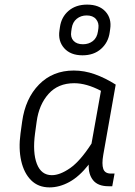

<svg xmlns="http://www.w3.org/2000/svg" viewBox="-20 -803 584 833"><path d="M451 5Q405 5 384 -21Q363 -47 365 -89Q324 -37 281 -13.5Q238 10 195 10Q146 10 115 -21Q84 -52 72 -105Q60 -158 69 -224L76 -275Q90 -376 149.5 -436.5Q209 -497 300 -497Q346 -497 391 -481Q436 -465 482 -436L428 -131Q421 -91 428 -70.5Q435 -50 461 -50H477L467 5ZM132 -224Q121 -141 140 -92Q159 -43 205 -43Q240 -43 284 -73.5Q328 -104 377 -180L418 -409Q355 -442 302 -442Q232 -442 190.5 -395.5Q149 -349 139 -275ZM458 -677 456 -663Q450 -619 418.5 -591Q387 -563 338 -563Q286 -563 258.5 -594Q231 -625 238 -671L240 -685Q246 -729 277.5 -756Q309 -783 358 -783Q410 -783 437.5 -753Q465 -723 458 -677ZM407 -681Q410 -704 396.5 -720Q383 -736 356 -736Q331 -736 313 -721.5Q295 -707 291 -680L289 -666Q285 -641 299 -626Q313 -611 340 -611Q365 -611 383 -625Q401 -639 405 -667Z"/></svg>

Font: Inria Sans Light
Style: Italic
Weight: 300
Italic angle: -10°
Designer: Black Foundry Team
Foundry: Black Foundry
Version: Version 1.2; ttfautohint (v1.8.3)